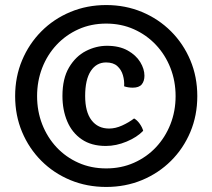

<svg xmlns="http://www.w3.org/2000/svg" viewBox="-20 -722 842 761"><path d="M40 -341Q40 -417.5 67.5 -483Q95 -548.5 144 -597.8Q193 -647 258.8 -674.5Q324.5 -702 401 -702Q477 -702 542.8 -674.5Q608.5 -647 657.8 -597.8Q707 -548.5 734.5 -483Q762 -417.5 762 -341Q762 -264.5 734.5 -199Q707 -133.5 657.8 -84.5Q608.5 -35.5 542.8 -8.2Q477 19 401 19Q324.5 19 258.8 -8.2Q193 -35.5 144 -84.5Q95 -133.5 67.5 -199Q40 -264.5 40 -341ZM127 -341Q127 -281.5 147.2 -229.5Q167.5 -177.5 204.2 -138.2Q241 -99 291 -76.8Q341 -54.5 401 -54.5Q460.5 -54.5 510.8 -76.8Q561 -99 598 -138.2Q635 -177.5 655.5 -229.5Q676 -281.5 676 -341Q676 -400.5 655.5 -452.8Q635 -505 598 -544.2Q561 -583.5 510.8 -606Q460.5 -628.5 401 -628.5Q341 -628.5 291 -606Q241 -583.5 204.2 -544.2Q167.5 -505 147.2 -452.8Q127 -400.5 127 -341ZM472 -380Q473.5 -402 467.2 -423.8Q461 -445.5 445 -460Q429 -474.5 400.5 -474.5Q362 -474.5 339.8 -440.5Q317.5 -406.5 317.5 -341.5Q317.5 -278.5 342.8 -245.5Q368 -212.5 412.5 -212.5Q437.5 -212.5 464 -224.5Q490.5 -236.5 511.5 -252.5Q523.5 -246 533.8 -231.5Q544 -217 547.5 -203.5Q523 -178 481.8 -160.8Q440.5 -143.5 399.5 -143.5Q342 -143.5 303.8 -169.8Q265.5 -196 246.5 -241Q227.5 -286 227.5 -341.5Q227.5 -411 253.8 -455Q280 -499 320.5 -519.8Q361 -540.5 404 -540.5Q452.5 -540.5 485.8 -522Q519 -503.5 535.8 -476Q552.5 -448.5 552.5 -422Q552.5 -400.5 541.8 -387.5Q531 -374.5 506 -374.5Q497 -374.5 487.8 -376Q478.5 -377.5 472 -380Z"/></svg>

Font: Signika
Style: Regular
Weight: 400
Designer: Anna Giedry
Foundry: Anna Giedry
Version: Version 2.001